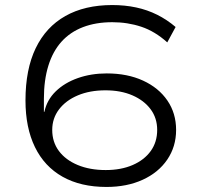

<svg xmlns="http://www.w3.org/2000/svg" viewBox="-20 -733 788 761"><path d="M402 8Q300 8 228 -32.5Q156 -73 118.5 -150Q81 -227 81 -335Q81 -458 121.5 -542Q162 -626 239 -669.5Q316 -713 425 -713Q475 -713 519.5 -703.5Q564 -694 603 -674.5Q642 -655 676 -626L643 -565Q594 -609 540 -627Q486 -645 425 -645Q360 -645 309 -625.5Q258 -606 223.5 -567.5Q189 -529 171.5 -472Q154 -415 154 -342V-290H156Q166 -337 201 -371Q236 -405 288.5 -423.5Q341 -442 403 -442Q485 -442 547 -413.5Q609 -385 643.5 -334.5Q678 -284 678 -218Q678 -152 643 -100.5Q608 -49 545.5 -20.5Q483 8 402 8ZM399 -59Q460 -59 506 -79Q552 -99 577.5 -134.5Q603 -170 603 -218Q603 -265 577 -300Q551 -335 505 -355Q459 -375 398 -375Q336 -375 288.5 -355Q241 -335 214 -299.5Q187 -264 187 -218Q187 -170 213.5 -134.5Q240 -99 288 -79Q336 -59 399 -59Z"/></svg>

Font: Nunito Sans 7pt Expanded Light
Style: Regular
Weight: 300
Width: 7
Designer: Vernon Adams
Foundry: Vernon Adams
Version: Version 3.101;gftools[0.9.27]